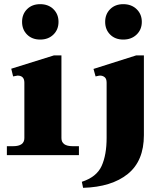

<svg xmlns="http://www.w3.org/2000/svg" viewBox="-20 -745 791 922"><path d="M86 -640Q86 -677 110 -701Q134 -725 173 -725Q212 -725 236.5 -701Q261 -677 261 -640Q261 -603 236.5 -579Q212 -555 173 -555Q134 -555 110 -579Q86 -603 86 -640ZM485 -640Q485 -677 509 -701Q533 -725 572 -725Q611 -725 636 -701Q661 -677 661 -640Q661 -603 636 -579Q611 -555 572 -555Q533 -555 509 -579Q485 -603 485 -640ZM13 -43H43Q97 -43 97 -82V-348Q97 -382 64 -382Q62 -382 43 -378L34 -415L239 -479H275V-82Q275 -43 329 -43H359V0H13ZM373 128Q444 105 468 52Q492 -1 492 -83V-348Q492 -367 482.5 -374.5Q473 -382 460 -382Q456 -382 439 -378L429 -414L634 -479H671V-96Q671 28 593.5 90.5Q516 153 379 157Z"/></svg>

Font: Taviraj Bold
Style: Regular
Weight: 700
Designer: Katatrad Team
Foundry: CadsonDemak
Version: Version 1.030